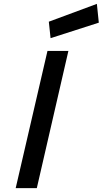

<svg xmlns="http://www.w3.org/2000/svg" viewBox="-20 -971 530 991"><path d="M61 0 225 -708H333L170 0ZM241 -774 232 -859 480 -951 490 -854Z"/></svg>

Font: Titillium Web SemiBold
Style: Italic
Weight: 600
Italic angle: -13°
Version: Version 1.002;PS 57.000;hotconv 1.0.70;makeotf.lib2.5.55311